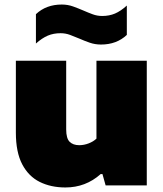

<svg xmlns="http://www.w3.org/2000/svg" viewBox="-20 -818 721 847"><path d="M268.5 9Q204.5 9 155.2 -15.5Q106 -40 78 -93.2Q50 -146.5 50 -233V-550H272V-247Q272 -207.5 287.2 -192.5Q302.5 -177.5 329.5 -177.5Q350.5 -177.5 371.2 -185.5Q392 -193.5 405.5 -206.5V-550H627.5V0H446L432 -50H424Q358 9 268.5 9ZM425.5 -621.5Q399 -621.5 375.5 -629.8Q352 -638 330.5 -647.5Q309.5 -656.5 289.2 -664Q269 -671.5 247.5 -671.5Q216 -671.5 190.8 -660.8Q165.5 -650 138.5 -626V-755.5Q183.5 -798 252.5 -798Q279 -798 302.5 -789.5Q326 -781 348 -771.5Q368.5 -762.5 388.8 -755Q409 -747.5 430.5 -747.5Q462 -747.5 487.2 -758.2Q512.5 -769 539.5 -793.5V-664Q494.5 -621.5 425.5 -621.5Z"/></svg>

Font: Encode Sans SmExp Black
Style: Regular
Weight: 900
Width: 6
Designer: Multiple Designers
Foundry: Impallari Type
Version: Version 3.002; ttfautohint (v1.8.3) -l 8 -r 50 -G 200 -x 14 